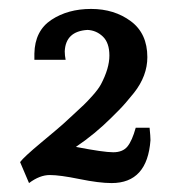

<svg xmlns="http://www.w3.org/2000/svg" viewBox="-20 -720 397 430"><path d="M57 -586V-600Q58 -651 95 -675.5Q132 -700 184 -700Q236 -700 273 -672.5Q310 -645 310 -592Q310 -550 280 -512Q260 -487 246 -473L230 -457Q193 -420 150 -391Q212 -379 233.5 -379Q255 -379 265.5 -392Q276 -405 284 -434H315Q317 -414 317 -406Q310 -310 230 -310Q202 -310 158 -319Q114 -328 91.5 -328Q69 -328 45 -310L25 -357Q33 -368 72 -400.5Q111 -433 120.5 -441.5Q130 -450 145.5 -464.5Q161 -479 167.5 -485Q174 -491 187 -505.5Q200 -520 206 -531Q225 -567 225 -595.5Q225 -624 210.5 -638Q196 -652 176 -653Q127 -650 125 -605Q125 -596 127 -586Z"/></svg>

Font: Lily Script One
Style: Regular
Weight: 400
Designer: Julia Petretta
Foundry: Julia Petretta
Version: Version 1.002;PS 001.001;hotconv 1.0.70;makeotf.lib2.5.58329